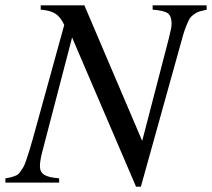

<svg xmlns="http://www.w3.org/2000/svg" viewBox="-29 -682 792 717"><path d="M742.2 -662.1 743.2 -646Q724.6 -641.6 715.6 -639.2Q706.5 -636.7 695.8 -628.9Q685.1 -621.1 680.4 -614.3Q675.8 -607.4 668 -588.6Q660.2 -569.8 654.8 -551Q649.4 -532.2 639.2 -495.1L497.1 15.1H479L240.2 -542L128.9 -115.2Q120.1 -82 120.1 -61Q120.1 -39.6 136.2 -29.3Q152.3 -19 191.9 -16.1V0H-8.8V-16.1Q4.9 -18.1 13.4 -20.5Q22 -22.9 30.3 -26.4Q38.6 -29.8 44.7 -37.8Q50.8 -45.9 56.4 -54.7Q62 -63.5 68.1 -81.1Q74.2 -98.6 79.8 -116.9Q85.4 -135.3 94.2 -166L210.9 -588.9Q196.8 -618.7 178 -630.9Q159.2 -643.1 123 -646V-662.1H286.1L502 -155.8L602.1 -541Q602.1 -542 604 -549.8Q611.8 -579.1 611.8 -592.8Q611.8 -621.6 598.1 -632.1Q584.5 -642.6 541 -646V-662.1Z"/></svg>

Font: Accordance
Style: Italic
Weight: 400
Italic angle: -11°
Version: Version 1.2 (build January 31, 2020) Miklal Software Solutio